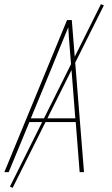

<svg xmlns="http://www.w3.org/2000/svg" viewBox="-20 -832 540 928"><path d="M1 0 304 -735H327L386 0H365L346 -242H122L22 0ZM344 -260 326 -490Q322 -542 317.5 -594.5Q313 -647 310 -700Q288 -647 266.5 -594.5Q245 -542 224 -490L129 -260ZM41 76 28 70 468 -812 482 -806Z"/></svg>

Font: Iosevka SS04 Thin Oblique
Style: Regular
Weight: 100
Italic angle: -9°
Monospace: yes
Designer: Belleve Invis
Foundry: Belleve Invis
Version: Version 19.0.0; ttfautohint (v1.8.4)